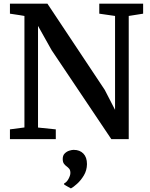

<svg xmlns="http://www.w3.org/2000/svg" viewBox="-20 -763 820 1053"><path d="M34.5 0V-53.5L114 -64V-675.5Q101 -678 87.5 -680Q74 -682 61 -684Q48 -686 34.5 -688V-743H240L554.5 -270L611 -160.5V-675.5L524.5 -688V-743H765V-688L686 -675.5V0H590.5L263 -488L188.5 -621V-63.5L286 -53.5V0ZM457 137Q456.5 171.5 439.8 199.2Q423 227 402.2 245.5Q381.5 264 369.5 270H368L332.5 250L331.5 243Q345.5 237 355.8 218Q366 199 366 185.5Q366 170 359.2 162.2Q352.5 154.5 345.5 149.5Q337.5 144 330.8 135Q324 126 324 109Q324 89.5 334.8 78.8Q345.5 68 359.5 63.5Q373.5 59 382.5 59H385Q417.5 59 437.2 79.2Q457 99.5 457 137Z"/></svg>

Font: Merriweather SemiBold
Style: Regular
Weight: 600
Version: Version 2.100